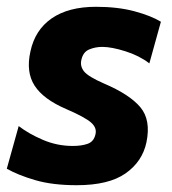

<svg xmlns="http://www.w3.org/2000/svg" viewBox="-21 -532 507 565"><path d="M205 13Q133.5 13 83 -1.8Q32.5 -16.5 -1 -35.5L34 -161Q64 -138 105.8 -120.2Q147.5 -102.5 193 -102.5Q219 -102.5 236.8 -108.8Q254.5 -115 259.5 -135Q265.5 -155.5 246.5 -171.8Q227.5 -188 174 -211Q106.5 -240 80.8 -280Q55 -320 68.5 -380.5Q82 -444 131.2 -478Q180.5 -512 261.5 -512Q325.5 -512 374.8 -498.8Q424 -485.5 452.5 -468L418.5 -345.5Q388.5 -368.5 347.8 -381.2Q307 -394 280 -394Q259.5 -394 241.5 -386.5Q223.5 -379 218.5 -356Q214 -337.5 226.2 -322Q238.5 -306.5 285.5 -286Q360.5 -254 392 -216.5Q423.5 -179 410 -113.5Q398 -56.5 348.5 -21.8Q299 13 205 13Z"/></svg>

Font: Commissioner
Style: Bold Italic
Weight: 700
Italic angle: -12°
Designer: Kostas Bartsokas
Foundry: Kostas Bartsokas
Version: Version 1.000; ttfautohint (v1.8.3)